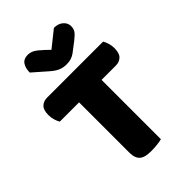

<svg xmlns="http://www.w3.org/2000/svg" viewBox="-251 -953 1057 1057"><g transform="rotate(-45 278.0 -424.5)"><path d="M37 -466Q30 -477 24 -496Q18 -515 18 -536Q18 -575 35.5 -592Q53 -609 81 -609H517Q524 -598 530 -579Q536 -560 536 -539Q536 -500 518.5 -483Q501 -466 473 -466H362V-4Q351 -1 327.5 2Q304 5 281 5Q258 5 240.5 1.5Q223 -2 211 -11Q199 -20 193 -36Q187 -52 187 -78V-466ZM284 -778 379 -854Q412 -854 432.5 -836.5Q453 -819 453 -793Q453 -773 443.5 -759Q434 -745 407 -724L352 -682Q340 -673 324 -667.5Q308 -662 288 -662Q261 -662 239.5 -671Q218 -680 192 -703L111 -774Q111 -808 125.5 -829.5Q140 -851 171 -851Q191 -851 208.5 -842Q226 -833 258 -803Z"/></g></svg>

Font: Baloo Bhaijaan
Style: Regular
Weight: 400
Designer: Devika Bhansali and Ek Type
Foundry: Ek Type
Version: Version 1.443;PS 1.000;hotconv 16.6.51;makeotf.lib2.5.65220;